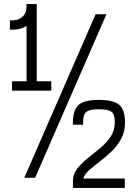

<svg xmlns="http://www.w3.org/2000/svg" viewBox="-20 -870 640 940"><path d="M28 -725 29 -771Q68 -767 91 -789Q114 -811 109 -850L159 -849Q164 -791 126.5 -756Q89 -721 28 -725ZM39 -426V-472H231V-426ZM110 -436V-850H160V-436ZM99 0 448 -800H501L152 0ZM337 50V16Q337 -17 357.5 -43.5Q378 -70 408.5 -94.5Q439 -119 470 -144.5Q501 -170 521.5 -201Q542 -232 542 -271Q542 -309 526.5 -322Q511 -335 464 -335Q431 -335 414 -328.5Q397 -322 391.5 -305.5Q386 -289 387 -259L337 -260Q335 -327 362.5 -354Q390 -381 464 -381Q535 -381 563.5 -357Q592 -333 592 -271Q592 -225 573 -190Q554 -155 525.5 -128Q497 -101 467.5 -78.5Q438 -56 416 -36.5Q394 -17 388 4H591V50Z"/></svg>

Font: Victor Mono Thin
Style: Regular
Weight: 100
Monospace: yes
Designer: Rune Bjørnerås
Version: Version 1.561;gftools[0.9.30]